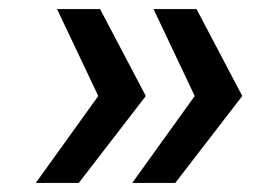

<svg xmlns="http://www.w3.org/2000/svg" viewBox="-20 -474 573 424"><path d="M302 -262 201 -454H106L197 -262L59 -70H154ZM515 -262 414 -454H319L410 -262L272 -70H367Z"/></svg>

Font: Gamestation Extended
Style: Italic
Weight: 400
Width: 7
Designer: Jonas Hecksher
Foundry: Jonas Hecksher, Playtypeª, e-types AS
Version: Version 1.003